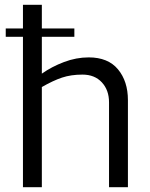

<svg xmlns="http://www.w3.org/2000/svg" viewBox="-20 -783 628 803"><path d="M515 -364V0H436V-355Q436 -406 406 -438.5Q376 -471 325 -471Q277 -471 239.5 -458.5Q202 -446 155 -419V0H76V-629H4V-664H76V-763H155V-664H291V-629H155V-475Q196 -504 247.5 -523.5Q299 -543 351 -543Q432 -543 473.5 -493Q515 -443 515 -364Z"/></svg>

Font: Exo
Style: Regular
Weight: 400
Designer: Natanael Gama
Foundry: Natanael Gama
Version: Version 1.500; ttfautohint (v1.6)